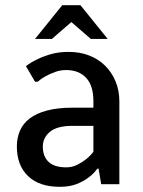

<svg xmlns="http://www.w3.org/2000/svg" viewBox="-20 -710 550 740"><path d="M45 0ZM340 -320Q340 -380 312 -410Q284 -440 235 -440Q212 -440 192 -432.5Q172 -425 157 -417Q139 -407 125 -395H115L80 -455Q99 -470 125 -482Q147 -493 177 -501.5Q207 -510 245 -510Q288 -510 324 -496Q360 -482 385.5 -456.5Q411 -431 425.5 -396Q440 -361 440 -320V0H370L360 -60H355Q341 -40 320 -25Q302 -11 275 -0.5Q248 10 210 10Q131 10 88 -31.5Q45 -73 45 -145Q45 -179 57 -206.5Q69 -234 94.5 -253.5Q120 -273 161 -284Q202 -295 260 -295H340ZM340 -225H260Q200 -225 172.5 -202Q145 -179 145 -145Q145 -107 167.5 -86Q190 -65 235 -65Q258 -65 277 -74.5Q296 -84 310 -95Q327 -108 340 -125ZM290 -690 395 -560H330L255 -625L180 -560H115L220 -690Z"/></svg>

Font: Scada
Style: Regular
Weight: 400
Designer: Jovanny Lemonad
Foundry: Jovanny Lemonad
Version: Version 3.005; ttfautohint (v0.91) -l 8 -r 50 -G 200 -x 0 -w